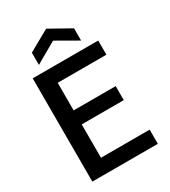

<svg xmlns="http://www.w3.org/2000/svg" viewBox="-218 -1020 999 1127"><g transform="rotate(-30 281.5 -456.5)"><path d="M67 0V-700H511V-604H181V-417H466V-322H181V-96H511V0ZM138 -750V-833L281 -913L424 -833V-750L281 -832Z"/></g></svg>

Font: Rethink Sans SemiBold
Style: Regular
Weight: 600
Designer: The Rethink Sans project authors (Hans Thiessen). DM Sans designed by Colophon Foundry.
Foundry: Rethink Communications LLC
Version: Version 1.001